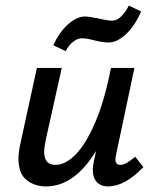

<svg xmlns="http://www.w3.org/2000/svg" viewBox="-20 -661 556 687"><path d="M215 -478 171 -499Q191 -545 223 -573.5Q255 -602 284 -602Q295 -602 332 -595Q366 -587 382 -587Q398 -587 413.5 -602Q429 -617 441 -641L485 -620Q463 -569 431 -539Q399 -509 369 -509Q348 -509 316 -517Q290 -524 273 -524Q257 -524 241 -511Q225 -498 215 -478ZM493 -63Q427 6 366 6Q341 6 326.5 -9.5Q312 -25 312 -54Q312 -63 316 -85L324 -121Q246 6 145 6Q104 6 75 -17Q46 -40 46 -94Q46 -117 54 -152L112 -418H201L144 -162Q138 -132 138 -118Q138 -71 178 -71Q214 -71 250.5 -108Q287 -145 320.5 -222.5Q354 -300 377 -418H461L396 -111Q393 -99 393 -90Q393 -71 411 -71Q421 -71 433 -78Q445 -85 464 -100Z"/></svg>

Font: Ysabeau Infant Semibold
Style: Italic
Weight: 600
Italic angle: -12°
Designer: Christian Thalmann (Catharsis Fonts)
Version: Version 0.003